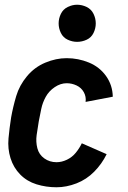

<svg xmlns="http://www.w3.org/2000/svg" viewBox="-20 -784 540 812"><path d="M306 -607Q286 -607 266.5 -616Q247 -625 237.5 -644.5Q228 -664 228 -685Q228 -706 237.5 -725.5Q247 -745 266.5 -754.5Q286 -764 306 -764Q327 -764 346.5 -754.5Q366 -745 375.5 -725.5Q385 -706 385 -685Q385 -664 375.5 -644.5Q366 -625 346.5 -616Q327 -607 306 -607ZM219 8Q175 8 134.5 -4.5Q94 -17 65.5 -46Q37 -75 24.5 -115Q12 -155 16 -199Q20 -243 27 -287Q35 -332 48.5 -377.5Q62 -423 94 -461.5Q126 -500 171.5 -519Q217 -538 262 -538Q311 -538 356 -519.5Q401 -501 428.5 -462.5Q456 -424 457 -375L342 -353Q345 -375 334.5 -394Q324 -413 304 -422.5Q284 -432 262 -432Q236 -432 211.5 -415.5Q187 -399 173.5 -374.5Q160 -350 154.5 -323.5Q149 -297 144 -271Q139 -242 135 -213Q131 -184 138 -157Q145 -130 167.5 -114Q190 -98 219 -98Q241 -98 263 -108.5Q285 -119 300.5 -138Q316 -157 326 -178L431 -132Q411 -91 378.5 -58Q346 -25 303.5 -8.5Q261 8 219 8Z"/></svg>

Font: Iosevka SS08
Style: Bold Italic
Weight: 700
Italic angle: -10°
Monospace: yes
Designer: Belleve Invis
Foundry: Belleve Invis
Version: 2.1.0; ttfautohint (v1.8.2)